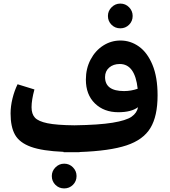

<svg xmlns="http://www.w3.org/2000/svg" viewBox="-20 -831 948 1071"><path d="M424 17V18H383H335L334 16Q216 11 152.5 -12Q89 -35 64 -79Q39 -123 39 -198Q39 -238 49.5 -281Q60 -324 78 -361L172 -332Q156 -273 156 -233Q156 -195 175 -174.5Q194 -154 245 -143.5Q296 -133 395 -132Q532 -134 608 -146.5Q684 -159 714 -180Q744 -201 750 -233Q712 -205 640 -205Q560 -205 509.5 -254Q459 -303 459 -387Q459 -449 485.5 -499Q512 -549 556 -577Q600 -605 652 -605Q708 -605 755 -571.5Q802 -538 830.5 -469.5Q859 -401 859 -299Q859 -183 819 -117Q779 -51 685.5 -20Q592 11 424 17ZM672 -323Q711 -323 748 -336Q733 -474 648 -474Q612 -474 589 -454Q566 -434 566 -401Q566 -323 672 -323ZM582 -742Q582 -770 602.5 -790.5Q623 -811 651 -811Q680 -811 700 -790.5Q720 -770 720 -742Q720 -713 700 -693Q680 -673 651 -673Q622 -673 602 -693Q582 -713 582 -742ZM269 151Q269 123 289.5 102.5Q310 82 338 82Q367 82 387 102.5Q407 123 407 151Q407 180 387 200Q367 220 338 220Q309 220 289 200Q269 180 269 151Z"/></svg>

Font: FiraGOUPP
Style: Bold
Weight: 700
Designer: bBox Type
Foundry: bBox Type GmbH
Version: Version 1.001